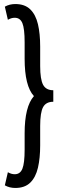

<svg xmlns="http://www.w3.org/2000/svg" viewBox="-20 -826 322 951"><path d="M56 105Q27 105 4 92L19 27Q36 37 53 37Q80 37 91 9.5Q102 -18 102 -85V-166Q102 -298 148 -350Q102 -400 102 -535V-616Q102 -684 91 -711Q80 -738 53 -738Q36 -738 19 -728L4 -793Q27 -806 56 -806Q103 -806 130 -779.5Q157 -753 168 -706Q179 -659 179 -595V-499Q179 -433 193.5 -406Q208 -379 244 -379V-322Q208 -322 193.5 -295.5Q179 -269 179 -202V-106Q179 -43 168 4.5Q157 52 130 78.5Q103 105 56 105Z"/></svg>

Font: Pathway Gothic One
Style: Regular
Weight: 400
Version: Version 1.003; ttfautohint (v1.8.4.7-5d5b);gftools[0.9.26]